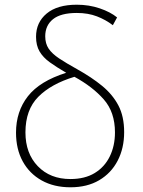

<svg xmlns="http://www.w3.org/2000/svg" viewBox="-20 -785 606 815"><path d="M279 10Q209 10 157 -19Q105 -48 76.5 -100Q48 -152 48 -222Q48 -312 98.5 -376.5Q149 -441 261 -476Q220 -500 191.5 -520.5Q163 -541 148 -566.5Q133 -592 133 -629Q133 -690 178 -727.5Q223 -765 306 -765Q358 -765 403.5 -749.5Q449 -734 477 -711L459 -678Q429 -701 391.5 -715.5Q354 -730 306 -730Q238 -730 205 -703.5Q172 -677 172 -631Q172 -600 186.5 -578.5Q201 -557 231 -537Q261 -517 308 -491Q369 -457 413.5 -420.5Q458 -384 482.5 -337.5Q507 -291 507 -224Q507 -156 479.5 -103Q452 -50 401 -20Q350 10 279 10ZM279 -25Q340 -25 382 -50.5Q424 -76 446 -121Q468 -166 468 -223Q468 -309 420.5 -363Q373 -417 296 -459Q197 -429 142.5 -374Q88 -319 88 -223Q88 -134 140.5 -79.5Q193 -25 279 -25Z"/></svg>

Font: Noto Sans ExtraLight
Style: Regular
Weight: 200
Designer: Monotype Design Team
Foundry: Monotype Imaging Inc.
Version: Version 2.007